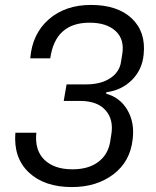

<svg xmlns="http://www.w3.org/2000/svg" viewBox="-20 -758 639 787"><path d="M274.9 8.8Q162.1 8.8 98.4 -51Q34.7 -110.8 43 -213.9H128.9Q121.6 -142.1 162.1 -103Q202.6 -64 276.9 -64Q341.8 -64 381.8 -93.5Q421.9 -123 431.2 -174.8L436 -205.1Q446.8 -267.6 412.8 -305.9Q378.9 -344.2 309.1 -344.2H241.2L252.9 -412.1H333Q393.6 -412.1 431.9 -437.5Q470.2 -462.9 476.1 -504.9L481 -535.2Q491.2 -596.2 454.1 -630.6Q417 -665 347.2 -665Q206.5 -665 186 -519H104Q112.3 -619.6 179.9 -678.7Q247.6 -737.8 353 -737.8Q461.4 -737.8 520 -682.6Q578.6 -627.4 568.8 -534.2Q563 -472.7 521 -430.4Q479 -388.2 416 -379.9L415 -374Q472.2 -358.4 502.2 -307.1Q532.2 -255.9 523.9 -188Q514.2 -96.2 445.1 -43.7Q376 8.8 274.9 8.8Z"/></svg>

Font: Hubot Sans
Style: Italic
Weight: 400
Italic angle: -10°
Designer: Deni Anggara
Foundry: GitHub
Version: Version 1.001;gftools[0.9.31]